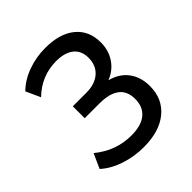

<svg xmlns="http://www.w3.org/2000/svg" viewBox="-196 -849 992 992"><g transform="rotate(-45 300.0 -352.5)"><path d="M289 9Q218 9 154 -12.5Q90 -34 47 -73L83 -153Q130 -115 180 -97Q230 -79 286 -79Q358 -79 395.5 -110Q433 -141 433 -199Q433 -257 395.5 -285Q358 -313 287 -313H178V-400H277Q340 -400 376.5 -432Q413 -464 413 -520Q413 -571 379 -598.5Q345 -626 282 -626Q175 -626 95 -549L59 -628Q100 -669 161.5 -691.5Q223 -714 290 -714Q396 -714 455 -665.5Q514 -617 514 -531Q514 -473 484.5 -429Q455 -385 403 -365Q466 -349 500 -303.5Q534 -258 534 -192Q534 -99 468.5 -45Q403 9 289 9Z"/></g></svg>

Font: Nunito Sans SemiBold
Style: Regular
Weight: 600
Designer: Vernon Adams
Foundry: Vernon Adams
Version: Version 3.101; ttfautohint (v1.8.4.7-5d5b);gftools[0.9.27]